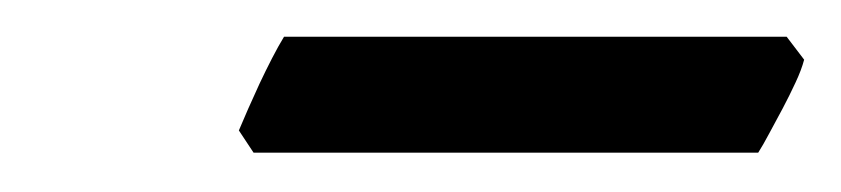

<svg xmlns="http://www.w3.org/2000/svg" viewBox="-20 -646 447 102"><path d="M407.2 -614.3Q405.8 -608.9 402.6 -602.1Q399.4 -595.2 395.8 -588.4Q392.1 -581.5 388.7 -575.2Q385.3 -568.8 382.8 -564.9H114.7L106.9 -576.7Q108.9 -581.5 111.8 -588.1Q114.7 -594.7 117.9 -601.6Q121.1 -608.4 124.5 -615Q127.9 -621.6 130.9 -626.5H397.9Z"/></svg>

Font: Gentium Plus
Style: Italic
Weight: 400
Italic angle: -8°
Designer: J. Victor Gaultney, Annie Olsen, Iska Routamaa
Foundry: SIL International
Version: Version 1.510